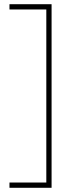

<svg xmlns="http://www.w3.org/2000/svg" viewBox="-20 -734 353 912"><path d="M25 133H200V-689H25V-714H225V158H25Z"/></svg>

Font: Noto Sans Symbols Thin
Style: Regular
Weight: 250
Version: Version 2.002